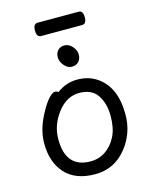

<svg xmlns="http://www.w3.org/2000/svg" viewBox="-127 -924 816 1031"><g transform="rotate(-15 281.0 -409.0)"><path d="M267 -49Q314 -49 351 -74.5Q388 -100 410.5 -144.5Q433 -189 433 -258Q433 -326 402 -373Q371 -420 301 -420Q231 -420 180 -353.5Q129 -287 129 -208Q129 -49 267 -49ZM273 24Q164 24 107 -38.5Q50 -101 50 -207Q50 -289 101 -377Q121 -414 142 -437Q163 -460 177 -460Q190 -460 195 -453Q247 -492 309 -492Q371 -492 416 -462Q512 -399 512 -245Q512 -141 449 -62Q381 24 273 24ZM411 -768H183Q159 -768 159 -805Q159 -842 184 -842H412Q436 -842 436 -805Q436 -768 411 -768ZM339 -581Q325 -566 301 -566Q277 -566 258.5 -588.5Q240 -611 240 -634Q240 -657 253.5 -672Q267 -687 291 -687Q315 -687 334 -665.5Q353 -644 353 -620Q353 -596 339 -581Z"/></g></svg>

Font: LXGW WenKai Lite Medium
Style: Regular
Weight: 500
Designer: LXGW / Fontworks Inc.
Foundry: LXGW / Fontworks Inc.
Version: Version 1.511; March 25, 2025